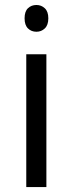

<svg xmlns="http://www.w3.org/2000/svg" viewBox="-20 -754 293 774"><path d="M167 0H85.9V-535.2H167ZM79.1 -680.2Q79.1 -708 92.8 -720.9Q106.4 -733.9 127 -733.9Q146.5 -733.9 160.6 -720.7Q174.8 -707.5 174.8 -680.2Q174.8 -652.8 160.6 -639.4Q146.5 -626 127 -626Q106.4 -626 92.8 -639.4Q79.1 -652.8 79.1 -680.2Z"/></svg>

Font: f3_21440 
Style: Regular
Weight: 400
Foundry: Ascender Corporation
Version: Version 1.10